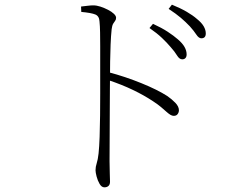

<svg xmlns="http://www.w3.org/2000/svg" viewBox="-20 -763 1040 822"><path d="M711 -561Q695 -580 673.5 -600.5Q652 -621 620 -643L635 -661Q672 -644 698 -627Q724 -610 741 -595Q761 -578 770 -562Q779 -546 779 -530Q779 -520 774 -514.5Q769 -509 760 -509Q748 -509 738 -525.5Q728 -542 711 -561ZM793 -650Q775 -669 754.5 -686.5Q734 -704 702 -725L716 -743Q753 -728 779.5 -712.5Q806 -697 823 -682Q843 -666 852 -650.5Q861 -635 861 -620Q861 -609 856 -604Q851 -599 842 -599Q831 -599 820.5 -615Q810 -631 793 -650ZM327 -735Q345 -737 357 -738.5Q369 -740 379 -740Q394 -740 410.5 -734.5Q427 -729 442.5 -721Q458 -713 467.5 -704Q477 -695 477 -687Q477 -679 473 -674Q469 -669 464.5 -661.5Q460 -654 458 -638Q455 -610 453.5 -572.5Q452 -535 451.5 -499Q451 -463 451 -437Q451 -424 450.5 -383.5Q450 -343 450 -288.5Q450 -234 449.5 -177Q449 -120 449 -73Q449 -42 450 -20.5Q451 1 451 15Q451 27 444.5 33Q438 39 427 39Q415 39 406.5 24.5Q398 10 393.5 -7.5Q389 -25 389 -34Q389 -49 394 -64Q399 -79 402 -106Q405 -134 406.5 -177Q408 -220 408.5 -268.5Q409 -317 409 -362Q409 -407 409 -438Q409 -468 409 -500.5Q409 -533 409 -564.5Q409 -596 408.5 -624Q408 -652 406 -671Q405 -694 388 -701Q371 -708 328 -712ZM444 -454Q516 -435 585 -407Q654 -379 696 -352Q715 -339 730.5 -323Q746 -307 746 -291Q746 -282 740.5 -274.5Q735 -267 724 -267Q717 -267 709.5 -271.5Q702 -276 692.5 -284.5Q683 -293 669.5 -304.5Q656 -316 636 -329Q597 -355 549 -378Q501 -401 444 -420Z"/></svg>

Font: Noto Serif SC
Style: Regular
Weight: 200
Designer: Ryoko NISHIZUKA 西塚涼子 (kana & ideographs); Frank Grießhammer (Latin, Greek & Cyrillic); Wenlong ZHANG 张文龙 (bopomofo); San
Foundry: Adobe
Version: Version 2.001;hotconv 1.1.0;makeotfexe 2.6.0